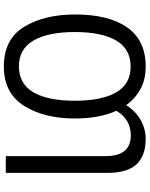

<svg xmlns="http://www.w3.org/2000/svg" viewBox="90 -855 775 995"><g transform="rotate(90 477.5 -357.5)"><path d="M554 -573Q598 -647 681 -648Q789 -648 789 -517V0H876V-525Q876 -630 831.5 -677.5Q787 -725 700 -725Q649 -725 603 -699.5Q557 -674 525 -624Q491 -671 441.5 -698Q392 -725 325 -725Q189 -725 122 -629Q55 -533 55 -359Q55 -200 119 -95Q183 10 325 10Q462 10 528 -94Q594 -198 594 -358Q594 -485 554 -573ZM325 -647Q415 -647 458.5 -572.5Q502 -498 502 -358Q502 -217 458 -142.5Q414 -68 324 -68Q234 -68 190 -143.5Q146 -219 146 -358Q146 -497 190 -572Q234 -647 325 -647Z"/></g></svg>

Font: Noto Sans UI SemiCondensed
Style: Regular
Weight: 400
Width: 4
Designer: Monotype Design Team
Foundry: Monotype Imaging Inc.
Version: 1.001